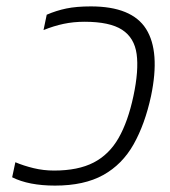

<svg xmlns="http://www.w3.org/2000/svg" viewBox="-20 -570 530 600"><path d="M152 10Q70 10 18 -16L28 -63Q54 -52 85 -44.5Q116 -37 149 -37Q224 -37 272.5 -62Q321 -87 350.5 -138.5Q380 -190 397 -270Q414 -350 407 -401Q400 -452 361.5 -477Q323 -502 244 -502Q210 -502 179 -495.5Q148 -489 116 -476L126 -524Q156 -537 187.5 -543.5Q219 -550 264 -550Q392 -550 436.5 -479.5Q481 -409 452 -270Q433 -182 397.5 -119Q362 -56 302.5 -23Q243 10 152 10Z"/></svg>

Font: Kanit ExtraLight
Style: Italic
Weight: 275
Italic angle: -12°
Designer: Katatrad Team
Foundry: CadsonDemak
Version: Version 2.000; ttfautohint (v1.8.3)